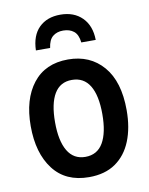

<svg xmlns="http://www.w3.org/2000/svg" viewBox="-87 -830 703 904"><g transform="rotate(-10 265.0 -378.5)"><path d="M266 10Q154 10 95 -67.5Q36 -145 36 -274Q36 -402 95 -477.5Q154 -553 263 -553Q368 -553 431 -480Q494 -407 494 -270Q494 -186 468.5 -123Q443 -60 392.5 -25Q342 10 266 10ZM265 -87Q322 -87 350 -135Q378 -183 378 -272Q378 -361 349.5 -408Q321 -455 264 -455Q208 -455 180 -408Q152 -361 152 -272Q152 -183 180.5 -135Q209 -87 265 -87ZM264 -767Q329 -767 368 -728Q407 -689 408 -621H339Q335 -659 315 -675Q295 -691 264 -691Q234 -691 214.5 -675Q195 -659 190 -621H122Q124 -692 162 -729.5Q200 -767 264 -767Z"/></g></svg>

Font: Noto Sans Mono Condensed SemiBold
Style: Regular
Weight: 600
Width: 3
Designer: Monotype Design Team
Foundry: Monotype Imaging Inc.
Version: Version 2.014